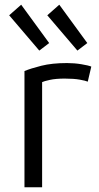

<svg xmlns="http://www.w3.org/2000/svg" viewBox="-20 -796 419 816"><path d="M84 0V-494Q110 -505 155.5 -516.5Q201 -528 265 -528Q296 -528 326 -523Q356 -518 368 -513L353 -449Q344 -453 319 -457.5Q294 -462 255 -462Q217 -462 192 -456.5Q167 -451 159 -447V0ZM309 -581 181 -731 232 -776 351 -613ZM147 -581 19 -731 70 -776 189 -613Z"/></svg>

Font: Ubuntu Sans
Style: Regular
Weight: 400
Designer: Dalton Maag Ltd
Foundry: Dalton Maag Ltd
Version: Version 1.006; ttfautohint (v1.8.4.7-5d5b)